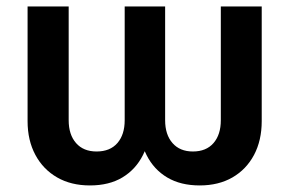

<svg xmlns="http://www.w3.org/2000/svg" viewBox="-20 -561 891 591"><path d="M256.8 9.8Q198.7 9.8 155.8 -14.9Q112.8 -39.6 88.9 -84.2Q64.9 -128.9 64.9 -188V-541H191.4V-190.9Q191.4 -146.5 214.1 -120.6Q236.8 -94.7 277.3 -94.7Q318.8 -94.7 341.3 -120.6Q363.8 -146.5 363.8 -190.9V-541H488.3V-190.9Q488.3 -146.5 511 -120.6Q533.7 -94.7 573.7 -94.7Q614.7 -94.7 637.2 -120.6Q659.7 -146.5 659.7 -190.9V-541H785.6V-188Q785.6 -128.9 762 -84.2Q738.3 -39.6 695.6 -14.9Q652.8 9.8 594.7 9.8Q536.1 9.8 494.9 -14.6Q453.6 -39.1 431.2 -83.5Q408.7 -127.9 405.8 -188H444.8Q442.4 -128.4 420.2 -84Q397.9 -39.6 356.9 -14.9Q315.9 9.8 256.8 9.8Z"/></svg>

Font: Inter 17pt SemiBold
Style: Regular
Weight: 600
Version: Version 4.001;git-66647c0bb